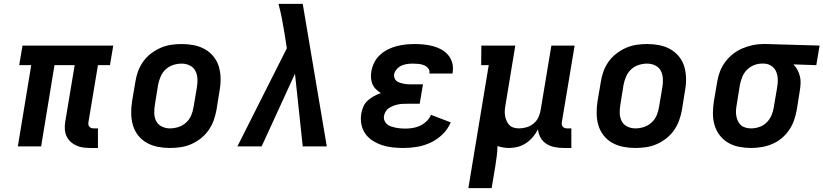

<svg xmlns="http://www.w3.org/2000/svg" viewBox="-20 -755 4246 990"><path d="M485 8H446Q427 8 408.5 5.5Q390 3 373.5 -4.5Q357 -12 344 -24Q331 -36 323.5 -52Q316 -68 314.5 -87Q313 -106 316 -125L365 -419H261L192 0H72L141 -419H79L96 -520H564L547 -419H485L436 -125Q435 -118 436 -112Q437 -106 441 -101.5Q445 -97 451 -95Q457 -93 463 -93H485Z M856 8Q824 8 793.5 2Q763 -4 737 -18.5Q711 -33 692.5 -56.5Q674 -80 665.5 -109Q657 -138 656.5 -169.5Q656 -201 661 -233L678 -333Q682 -360 691.5 -386.5Q701 -413 718 -437Q735 -461 758.5 -479Q782 -497 808.5 -508.5Q835 -520 862.5 -524Q890 -528 917 -528Q949 -528 979.5 -522Q1010 -516 1036 -501.5Q1062 -487 1081 -463.5Q1100 -440 1108.5 -411Q1117 -382 1117.5 -350.5Q1118 -319 1112 -287L1096 -187Q1091 -160 1081.5 -133.5Q1072 -107 1055 -83Q1038 -59 1015 -41Q992 -23 965.5 -11.5Q939 0 911 4Q883 8 856 8ZM856 -93Q878 -93 900 -100Q922 -107 939.5 -123Q957 -139 966 -160.5Q975 -182 978 -203L995 -303Q999 -326 998 -348.5Q997 -371 987.5 -389.5Q978 -408 958.5 -417.5Q939 -427 917 -427Q895 -427 873 -420Q851 -413 834 -397Q817 -381 808 -359.5Q799 -338 795 -317L779 -217Q775 -194 775.5 -171.5Q776 -149 785.5 -130.5Q795 -112 814.5 -102.5Q834 -93 856 -93Z M1204 0 1459 -506 1447 -583Q1441 -621 1433.5 -659.5Q1426 -698 1416 -735H1541L1665 0H1541L1501 -375L1329 0Z M2061 8Q2032 8 2004 5Q1976 2 1950.5 -6.5Q1925 -15 1902.5 -29Q1880 -43 1864.5 -64.5Q1849 -86 1843.5 -113.5Q1838 -141 1843 -170Q1846 -188 1854 -206Q1862 -224 1876.5 -237Q1891 -250 1908.5 -259.5Q1926 -269 1944 -275Q1931 -283 1919 -294.5Q1907 -306 1900.5 -321Q1894 -336 1893 -353Q1892 -370 1895 -388Q1899 -411 1910 -433Q1921 -455 1939.5 -472Q1958 -489 1980 -500Q2002 -511 2025 -517Q2048 -523 2071.5 -525.5Q2095 -528 2118 -528Q2142 -528 2166 -525.5Q2190 -523 2213 -517Q2236 -511 2256.5 -499.5Q2277 -488 2291.5 -470.5Q2306 -453 2312 -430Q2318 -407 2314 -382L2313 -376H2194V-377Q2197 -392 2187.5 -403Q2178 -414 2165.5 -419Q2153 -424 2138.5 -425.5Q2124 -427 2109 -427Q2094 -427 2079.5 -425Q2065 -423 2051 -417Q2037 -411 2026 -398.5Q2015 -386 2012 -372Q2011 -362 2014 -353Q2017 -344 2024 -338Q2031 -332 2040 -329Q2049 -326 2058 -324Q2067 -322 2077 -321Q2087 -320 2097 -320H2161L2144 -220H2080Q2068 -220 2056.5 -219.5Q2045 -219 2032.5 -216.5Q2020 -214 2008.5 -209.5Q1997 -205 1986 -198Q1975 -191 1968.5 -180Q1962 -169 1960 -157Q1958 -144 1962.5 -133Q1967 -122 1975.5 -114.5Q1984 -107 1996 -103Q2008 -99 2020 -96.5Q2032 -94 2044.5 -93Q2057 -92 2070 -92Q2089 -92 2108 -95Q2127 -98 2145.5 -106.5Q2164 -115 2179.5 -130Q2195 -145 2202 -163L2304 -124Q2290 -90 2262.5 -63Q2235 -36 2201 -20Q2167 -4 2131.5 2Q2096 8 2061 8Z M2395 215 2500 -419H2461L2462 -520H2637L2587 -217Q2584 -202 2583 -187.5Q2582 -173 2584 -159.5Q2586 -146 2591.5 -133Q2597 -120 2606 -110.5Q2615 -101 2628.5 -97Q2642 -93 2657 -93Q2676 -93 2696 -99Q2716 -105 2732 -118.5Q2748 -132 2756.5 -151Q2765 -170 2768 -189L2823 -520H2943L2877 -125Q2876 -118 2877 -112Q2878 -106 2882 -101.5Q2886 -97 2892 -95Q2898 -93 2904 -93H2926V8H2887Q2863 8 2840 3.5Q2817 -1 2798 -13Q2779 -25 2767.5 -45Q2756 -65 2754 -89Q2744 -68 2728.5 -49.5Q2713 -31 2693 -17.5Q2673 -4 2650.5 2Q2628 8 2606 8Q2590 8 2574.5 5.5Q2559 3 2545 -2Q2545 25 2541 52.5Q2537 80 2533 108L2515 215Z M3256 8Q3224 8 3193.5 2Q3163 -4 3137 -18.5Q3111 -33 3092.5 -56.5Q3074 -80 3065.5 -109Q3057 -138 3056.5 -169.5Q3056 -201 3061 -233L3078 -333Q3082 -360 3091.5 -386.5Q3101 -413 3118 -437Q3135 -461 3158.5 -479Q3182 -497 3208.5 -508.5Q3235 -520 3262.5 -524Q3290 -528 3317 -528Q3349 -528 3379.5 -522Q3410 -516 3436 -501.5Q3462 -487 3481 -463.5Q3500 -440 3508.5 -411Q3517 -382 3517.5 -350.5Q3518 -319 3512 -287L3496 -187Q3491 -160 3481.5 -133.5Q3472 -107 3455 -83Q3438 -59 3415 -41Q3392 -23 3365.5 -11.5Q3339 0 3311 4Q3283 8 3256 8ZM3256 -93Q3278 -93 3300 -100Q3322 -107 3339.5 -123Q3357 -139 3366 -160.5Q3375 -182 3378 -203L3395 -303Q3399 -326 3398 -348.5Q3397 -371 3387.5 -389.5Q3378 -408 3358.5 -417.5Q3339 -427 3317 -427Q3295 -427 3273 -420Q3251 -413 3234 -397Q3217 -381 3208 -359.5Q3199 -338 3195 -317L3179 -217Q3175 -194 3175.5 -171.5Q3176 -149 3185.5 -130.5Q3195 -112 3214.5 -102.5Q3234 -93 3256 -93Z M3853 8Q3821 8 3790.5 2Q3760 -4 3734.5 -19Q3709 -34 3691 -57.5Q3673 -81 3664.5 -109.5Q3656 -138 3656 -169.5Q3656 -201 3661 -233L3678 -333Q3682 -359 3692 -385.5Q3702 -412 3719 -435Q3736 -458 3758.5 -476Q3781 -494 3807 -505Q3833 -516 3860 -522Q3887 -528 3913 -528H3931L4206 -520L4189 -419L4071 -423Q4084 -410 4092 -394.5Q4100 -379 4104.5 -361.5Q4109 -344 4108 -325Q4107 -306 4104 -287L4088 -187Q4083 -160 4074 -134Q4065 -108 4048.5 -84Q4032 -60 4009.5 -41.5Q3987 -23 3960.5 -12Q3934 -1 3906.5 3.5Q3879 8 3853 8ZM3853 -93Q3874 -93 3896 -100.5Q3918 -108 3934 -124.5Q3950 -141 3958.5 -161.5Q3967 -182 3970 -203L3987 -303Q3991 -325 3990.5 -345.5Q3990 -366 3982.5 -384.5Q3975 -403 3958.5 -414.5Q3942 -426 3921 -427H3907Q3887 -427 3866.5 -418.5Q3846 -410 3830.5 -394Q3815 -378 3807 -357.5Q3799 -337 3795 -317L3779 -217Q3776 -202 3775 -187Q3774 -172 3776.5 -158Q3779 -144 3784.5 -131.5Q3790 -119 3800 -110Q3810 -101 3824 -97Q3838 -93 3853 -93Z"/></svg>

Font: Iosevka HT Extended
Style: Bold Italic
Weight: 700
Width: 7
Italic angle: -9°
Monospace: yes
Designer: Belleve Invis
Foundry: Belleve Invis
Version: Version 32.3.0; ttfautohint (v1.8.4)